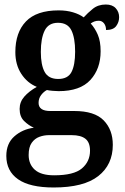

<svg xmlns="http://www.w3.org/2000/svg" viewBox="-20 -594 554 851"><path d="M218 237Q112 237 60 200.5Q8 164 8 97Q8 42 43.5 10.5Q79 -21 130 -28Q107 -38 87 -57.5Q67 -77 67 -111Q67 -142 87.5 -165.5Q108 -189 143 -209Q101 -226 74.5 -266.5Q48 -307 48 -363Q48 -450 95 -499Q142 -548 240 -548Q275 -548 303.5 -539.5Q332 -531 351 -517Q368 -536 391.5 -555Q415 -574 449 -574Q478 -574 493 -557.5Q508 -541 508 -518Q508 -496 495 -478.5Q482 -461 450 -461Q450 -479 441 -490.5Q432 -502 418 -502Q406 -502 397.5 -498.5Q389 -495 382 -490Q401 -469 413.5 -440Q426 -411 426 -367Q426 -289 380.5 -239.5Q335 -190 240 -190Q229 -190 212.5 -191.5Q196 -193 188 -195Q174 -188 162.5 -173Q151 -158 151 -138Q151 -102 203 -102H309Q399 -102 439.5 -60.5Q480 -19 480 48Q480 136 415.5 186.5Q351 237 218 237ZM238 -244Q281 -244 297 -275Q313 -306 313 -365Q313 -426 296.5 -459.5Q280 -493 237 -493Q195 -493 178 -458.5Q161 -424 161 -364Q161 -306 178 -275Q195 -244 238 -244ZM220 183Q307 183 343 152.5Q379 122 379 74Q379 37 358.5 21Q338 5 298 5H196Q175 5 154.5 12.5Q134 20 120.5 39Q107 58 107 93Q107 134 134.5 158.5Q162 183 220 183Z"/></svg>

Font: Noto Serif Sinhala SemiCondensed SemiBold
Style: Regular
Weight: 600
Width: 4
Designer: Jelle Bosma - Monotype Design Team
Foundry: Monotype Imaging Inc.
Version: Version 2.007; ttfautohint (v1.8.4.7-5d5b)